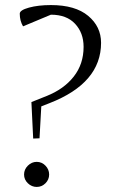

<svg xmlns="http://www.w3.org/2000/svg" viewBox="-20 -731 464 758"><path d="M58 -677Q58 -691 94.5 -701Q131 -711 181 -711Q277 -711 328 -668.5Q379 -626 379 -562Q379 -403 176 -324L143 -311L136 -185L111 -184L104 -328L164 -352Q232 -379 271 -428.5Q310 -478 310 -546Q310 -601 276.5 -637Q243 -673 181 -673L71 -627Q58 -649 58 -677ZM90 -7.5Q75 -22 75 -42Q75 -62 90 -77Q105 -92 125 -92Q145 -92 159.5 -77Q174 -62 174 -42Q174 -22 159.5 -7.5Q145 7 125 7Q105 7 90 -7.5Z"/></svg>

Font: Dihjauti
Style: Bold
Weight: 700
Designer: T. Christopher White
Version: Version 3.0.0